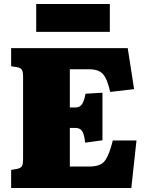

<svg xmlns="http://www.w3.org/2000/svg" viewBox="-20 -945 727 965"><path d="M36 0V-91L65 -96Q84 -100 90 -109.5Q96 -119 96 -149V-560Q96 -586 89 -595.5Q82 -605 62 -608L36 -612V-703H622L654 -497L534 -483Q526 -516 517.5 -538Q509 -560 497 -573Q485 -586 467.5 -591.5Q450 -597 422 -597H331V-405H359Q373 -405 382 -411Q391 -417 398 -432Q405 -447 410 -474L495 -479V-240L408 -228Q405 -257 399 -273Q393 -289 383.5 -295.5Q374 -302 357 -302H331V-108H428Q457 -108 476.5 -115Q496 -122 507.5 -137.5Q519 -153 528.5 -178Q538 -203 547 -239H666L640 0ZM162 -785V-925H532V-785Z"/></svg>

Font: Literata 18pt Black
Style: Regular
Weight: 900
Designer: Latin by Veronika Burian and Jose Scaglione. Greek by Irene Vlachou. Cyrillic by Vera Evstafieva.
Foundry: TypeTogether
Version: Version 3.103;gftools[0.9.29]